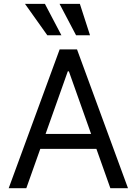

<svg xmlns="http://www.w3.org/2000/svg" viewBox="-20 -986 716 1006"><path d="M117.9 0H25.6L292.6 -727.3H383.5L650.6 0H558.2L485.1 -206H191.1ZM218.8 -284.1H457.4L340.9 -612.2H335.2ZM378.6 -801.1 291.9 -965.9H398.4L451.7 -801.1ZM228 -801.1 110.8 -965.9H215.2L301.8 -801.1Z"/></svg>

Font: Inter Zeller
Style: Regular
Weight: 400
Designer: Rasmus Andersson; Joe Bland
Foundry: zeller
Version: Version 3.015;git-dec3a8cb1